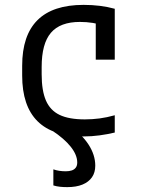

<svg xmlns="http://www.w3.org/2000/svg" viewBox="-20 -550 590 788"><path d="M256 218Q240 218 226 216.5Q212 215 199 211V145Q210 149 223 151Q236 153 250 153Q264 153 274.5 149.5Q285 146 291 138Q297 130 297 117Q297 86 270.5 52.5Q244 19 194 -14L264 -35Q316 1 343.5 43.5Q371 86 371 130Q371 158 357.5 177.5Q344 197 318.5 207.5Q293 218 256 218ZM323 10Q71 10 71 -240V-280Q71 -530 323 -530Q393 -530 451 -514V-305H373V-502L409 -444Q386 -452 360.5 -456Q335 -460 308 -460Q227 -460 189 -415.5Q151 -371 151 -275V-245Q151 -178 168.5 -137.5Q186 -97 224.5 -78.5Q263 -60 328 -60Q359 -60 389 -64Q419 -68 451 -77V-6Q422 1 389 5.5Q356 10 323 10Z"/></svg>

Font: M PLUS Code Latin SemiExpanded
Style: Regular
Weight: 400
Width: 6
Designer: Coji Morishita
Foundry: UNDERFOREST DESIGN
Version: Version 1.002; ttfautohint (v1.8.3)